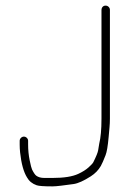

<svg xmlns="http://www.w3.org/2000/svg" viewBox="-20 -708 460 683"><path d="M355.5 -688C351.2 -688 347.7 -686.5 345 -683.5C342.3 -680.5 341 -677 341 -673V-286C341 -248 338.3 -218.3 333 -197C331.7 -189 330.4 -181.1 329.1 -173.2C327.8 -165.3 322.1 -151.2 312 -131C310 -127 304.4 -120.9 295.1 -112.6C285.9 -104.3 273.7 -96.6 258.5 -89.5C237.8 -79.8 207.3 -75 167 -75H137.8C125.7 -75 116.1 -77.7 109 -83C104.7 -86.2 99.7 -93.5 94 -105C92 -109 89.2 -120 85.5 -138.1C81.8 -156.2 80 -174.8 80 -194V-207C80 -211 78.5 -214.5 75.5 -217.5C72.5 -220.5 69 -222 65 -222C61 -222 57.5 -220.5 54.5 -217.5C51.5 -214.5 50 -211 50 -207V-194C50 -184.7 50.5 -175.3 51.5 -166C55.8 -125.9 64 -96.3 76 -77C83.2 -63.9 94.6 -54.5 110.4 -49C118 -46.3 136.7 -45 166.5 -45C173.5 -45 183.8 -45.8 197.5 -47.5C211.2 -49.2 225.9 -51.1 241.7 -53.3C257.5 -55.5 277.9 -64.7 303 -80.8C318.4 -90.7 330.2 -102.9 338.6 -117.5C342.9 -125.1 348.6 -138 355.6 -156.1C360.1 -167.5 363.7 -189.1 366.5 -221C367.5 -232.3 368.5 -243.3 369.5 -254C370.5 -264.7 371 -275.3 371 -286V-673C371 -677 369.5 -680.5 366.5 -683.5C363.5 -686.5 359.8 -688 355.5 -688Z"/></svg>

Font: Proton
Style: ExBd
Weight: 500
Version: Version 1.017